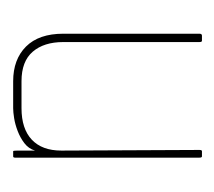

<svg xmlns="http://www.w3.org/2000/svg" viewBox="-38 -296 334 299"><g transform="rotate(-90 129.5 -147.0)"><path d="M223 0H215Q213 0 213 -4V-216Q213 -246 198 -263.5Q183 -281 152 -281H110Q78 -281 61 -265Q44 -249 44 -219L45 -4Q45 0 43 0H35Q33 0 33 -4V-291Q33 -294 35 -294H43Q44 -294 44 -287V-276V-260Q47 -270 55.5 -276.5Q64 -283 74.5 -287Q85 -291 94.5 -292.5Q104 -294 110 -294H152Q186 -294 206 -274Q226 -254 226 -216V-4Q226 0 223 0Z"/></g></svg>

Font: Chathura Thin
Style: Regular
Weight: 250
Designer: Appaji Ambarisha Darbha
Foundry: Aditya Fonts
Version: Version 1.002 2016